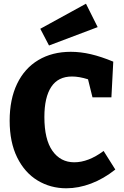

<svg xmlns="http://www.w3.org/2000/svg" viewBox="-20 -1000 666 1034"><path d="M601 -87Q538 -37 470.5 -11.5Q403 14 337 14Q252 14 182.5 -28Q113 -70 72.5 -152Q32 -234 32 -350Q32 -465 72 -548.5Q112 -632 186.5 -676.5Q261 -721 361 -721Q414 -721 469.5 -708Q525 -695 590 -668L580 -476H478L454 -573Q406 -588 368 -588Q293 -588 256 -532Q219 -476 219 -370Q219 -249 262.5 -187.5Q306 -126 380 -126Q456 -126 538 -187ZM506 -854 244 -755 197 -845 443 -980Z"/></svg>

Font: Bitter Pro ExtraBold
Style: Regular
Weight: 800
Designer: Sol Matas, and Bitter project Authors
Foundry: Sol Matas
Version: Version 1.010